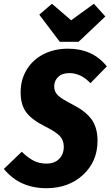

<svg xmlns="http://www.w3.org/2000/svg" viewBox="-51 -968 580 1006"><path d="M440.9 -948.2 501 -881.8 360.8 -749H262.2L154.8 -891.1L221.2 -948.2L321.8 -861.8ZM305.2 -712.9Q435.1 -712.9 508.8 -620.1L422.9 -532.2Q373 -585 312 -585Q274.9 -585 253.9 -564.9Q232.9 -544.9 232.9 -515.1Q232.9 -487.3 252 -468.8Q271 -450.2 330.1 -419.9Q396.5 -386.2 428.2 -343.3Q460 -300.3 460 -230Q460 -122.1 384.3 -52Q308.6 18.1 191.9 18.1Q51.8 18.1 -30.8 -83L63 -172.9Q95.2 -141.6 124.8 -126.2Q154.3 -110.8 192.9 -110.8Q233.9 -110.8 258.5 -135Q283.2 -159.2 283.2 -199.2Q283.2 -233.4 262.2 -255.6Q241.2 -277.8 184.1 -306.2Q115.7 -340.3 86.4 -379.6Q57.1 -418.9 57.1 -483.9Q57.1 -551.3 89.4 -603.8Q121.6 -656.2 178 -684.6Q234.4 -712.9 305.2 -712.9Z"/></svg>

Font: Fira Sans Compressed ExtraBold
Style: Italic
Weight: 800
Width: 3
Italic angle: -8°
Designer: Carrois Corporate & Edenspiekermann AG
Foundry: Carrois Corporate GbR & Edenspiekermann AG
Version: Version 4.203;PS 004.203;hotconv 1.0.88;makeotf.lib2.5.64775